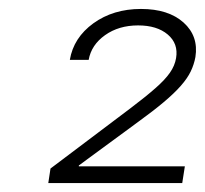

<svg xmlns="http://www.w3.org/2000/svg" viewBox="-20 -847 456 427"><path d="M87.4 -439.9 92.3 -472.2 271 -606.9Q305.2 -632.8 326.2 -651.4Q347.2 -669.9 357.9 -685.3Q368.7 -700.7 371.6 -717.8Q377 -750 353 -770.3Q329.1 -790.5 287.1 -790.5Q244.1 -790.5 213.6 -768.8Q183.1 -747.1 177.2 -713.9H135.3Q143.6 -763.2 187.7 -795.2Q231.9 -827.1 293.5 -827.1Q354.5 -827.1 388.2 -796.9Q421.9 -766.6 414.6 -720.2Q411.6 -703.6 404.1 -688Q396.5 -672.4 381.8 -655.8Q367.2 -639.2 344.2 -619.9Q321.3 -600.6 287.6 -576.2L155.3 -479V-477.1H391.1L385.3 -439.9Z"/></svg>

Font: Inter 20pt ExtraLight
Style: Italic
Weight: 250
Italic angle: -9.3988°
Version: Version 4.001;git-66647c0bb